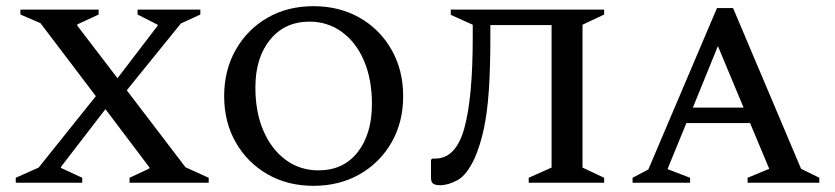

<svg xmlns="http://www.w3.org/2000/svg" viewBox="-20 -591 2700 621"><path d="M31 0V-16L105 -49L290 -280L111 -516L46 -544V-560H299V-544L230 -512V-508L360 -338L490 -508V-511L425 -544V-560H628V-544L565 -515L390 -299L580 -50L655 -16V0H399V-16L463 -46V-50L321 -238L177 -51V-48L246 -16V0Z M994 10Q910 10 845 -27.5Q780 -65 742.5 -130.5Q705 -196 705 -280Q705 -364 742.5 -430Q780 -496 845 -533.5Q910 -571 994 -571Q1078 -571 1143.5 -533.5Q1209 -496 1246.5 -430Q1284 -364 1284 -280Q1284 -196 1246.5 -130.5Q1209 -65 1143.5 -27.5Q1078 10 994 10ZM1010 -40Q1091 -40 1137 -99Q1183 -158 1183 -255Q1183 -334 1157.5 -394Q1132 -454 1086 -487.5Q1040 -521 981 -521Q901 -521 853.5 -462.5Q806 -404 806 -308Q806 -228 832 -168Q858 -108 904 -74Q950 -40 1010 -40Z M1690 0V-16L1764 -49V-510H1566V-471Q1566 -370 1561 -297.5Q1556 -225 1544.5 -172.5Q1533 -120 1515 -79Q1490 -25 1460 -8.5Q1430 8 1404 8Q1388 8 1381 3Q1374 -2 1374 -16V-74L1378 -78H1387Q1455 -78 1482 -177Q1509 -276 1509 -469V-511L1438 -543V-560H1934V-544L1864 -511V-49L1934 -16V0Z M2026 0V-16L2077 -43L2299 -565H2351L2571 -45L2630 -16V0H2398V-16L2468 -45L2406 -193H2200L2139 -44L2212 -16V0ZM2221 -243H2385L2302 -442Z"/></svg>

Font: Spectral SC Medium
Style: Regular
Weight: 500
Designer: Jean-Baptiste Levee
Foundry: Production Type
Version: Version 2.001